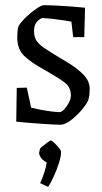

<svg xmlns="http://www.w3.org/2000/svg" viewBox="-20 -475 395 745"><path d="M215 9Q206 9 184.5 8Q163 7 136.5 5Q110 3 85 1Q60 -1 43 -3L45 -134L84 -135L101 -57Q117 -53 138.5 -49Q160 -45 180 -42.5Q200 -40 211 -40Q219 -40 229 -50.5Q239 -61 247 -76Q255 -91 255 -105Q255 -137 230 -155.5Q205 -174 156 -202Q101 -232 74 -258Q47 -284 47 -330Q47 -341 48 -353Q49 -365 52 -374Q62 -390 81 -408.5Q100 -427 120.5 -441Q141 -455 151 -455Q166 -455 197 -453.5Q228 -452 260 -449.5Q292 -447 310 -445L307 -331H264L257 -391Q248 -393 224.5 -396.5Q201 -400 177.5 -402.5Q154 -405 147 -405Q137 -405 124.5 -392Q112 -379 112 -354Q112 -330 123.5 -314.5Q135 -299 153.5 -287.5Q172 -276 192 -263Q219 -247 250.5 -227.5Q282 -208 305 -184Q328 -160 328 -130Q328 -120 327 -109Q326 -98 322 -85Q314 -68 294.5 -45.5Q275 -23 253 -7Q231 9 215 9ZM167 250 136 236Q147 210 153 191Q159 172 161 155Q144 146 137.5 135Q131 124 132 117L135 103Q135 101 144.5 93Q154 85 164.5 77.5Q175 70 177 70Q181 70 190.5 79Q200 88 208.5 98.5Q217 109 217 114Q217 132 209 157Q201 182 189.5 207.5Q178 233 167 250Z"/></svg>

Font: Grenze Gotisch Light
Style: Regular
Weight: 300
Designer: Renata Polastri
Foundry: Omnibus-Type
Version: Version 1.001